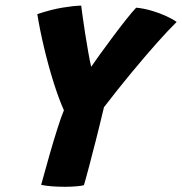

<svg xmlns="http://www.w3.org/2000/svg" viewBox="-20 -682 664 700"><path d="M213 -280Q195.5 -318.5 176.5 -378.2Q157.5 -438 141.5 -504.8Q125.5 -571.5 116 -630.5Q167 -647.5 208 -654.2Q249 -661 276 -661.5Q277.5 -650.5 281.2 -622.5Q285 -594.5 290.5 -559.5Q296 -524.5 301.8 -491.8Q307.5 -459 312.5 -438.5Q322 -452.5 343 -481.8Q364 -511 389.5 -545.2Q415 -579.5 438.5 -609.2Q462 -639 476.5 -654Q503.5 -651.5 532 -643.2Q560.5 -635 585 -623.8Q609.5 -612.5 624 -602Q594 -572.5 551.5 -524.8Q509 -477 459.5 -417.2Q410 -357.5 359 -291Q352.5 -263.5 344.5 -230.8Q336.5 -198 329 -168.5Q321.5 -139 316.5 -120.5Q311 -98 304.5 -73.8Q298 -49.5 292.8 -30.8Q287.5 -12 286 -7Q279 -4.5 259.5 -2.8Q240 -1 217 -1Q164 -1 130 -8Q145 -63 160.5 -117.2Q176 -171.5 189.8 -214.5Q203.5 -257.5 213 -280Z"/></svg>

Font: Grandstander
Style: Bold Italic
Weight: 700
Italic angle: -15°
Designer: Tyler Finck
Foundry: Etcetera Type Co
Version: Version 1.200; ttfautohint (v1.8.3)